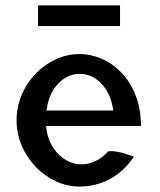

<svg xmlns="http://www.w3.org/2000/svg" viewBox="-20 -684 589 707"><path d="M422 -664H120V-588H422ZM151 -209 150 -220H499C499 -229 499 -236 498 -245C490 -389 386 -485 272 -485C154 -485 41 -376 41 -241C41 -107 154 3 272 3C351 3 424 -33 473 -107C449 -116 410 -130 379 -127C348 -93 311 -77 274 -79C210 -83 160 -140 151 -209ZM395 -289 397 -277H151L153 -288C163 -354 209 -412 274 -412C335 -412 383 -359 395 -289Z"/></svg>

Font: Bluebird
Style: LiNrw
Weight: 300
Designer: Jasper
Foundry: Cannot Into Space Fonts
Version: Version 0.98